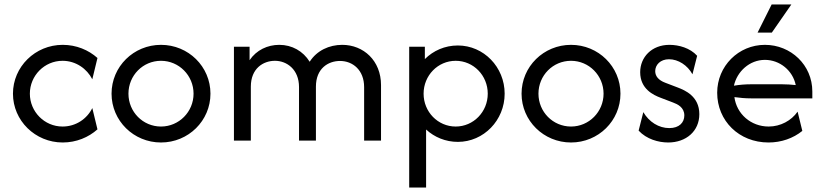

<svg xmlns="http://www.w3.org/2000/svg" viewBox="-20 -624 3658 852"><path d="M258.3 8.3C318.8 8.3 372.9 -14.6 412.5 -50L389.6 -144.4C366 -96.5 316.7 -62.5 257.6 -62.5C177.1 -62.5 112.5 -128.5 112.5 -208.3C112.5 -288.2 177.1 -354.2 257.6 -354.2C316.7 -354.2 366 -318.8 389.6 -272.2L412.5 -366.7C372.9 -402.1 318.8 -425 258.3 -425C136.1 -425 37.5 -327.8 37.5 -208.3C37.5 -88.9 136.1 8.3 258.3 8.3Z M694.4 8.3C816 8.3 913.9 -88.2 913.9 -208.3C913.9 -328.5 816 -425 694.4 -425C572.9 -425 475 -328.5 475 -208.3C475 -88.2 572.9 8.3 694.4 8.3ZM694.4 -62.5C613.9 -62.5 550 -127.8 550 -208.3C550 -288.9 613.9 -354.2 694.4 -354.2C774.3 -354.2 838.9 -288.9 838.9 -208.3C838.9 -127.8 774.3 -62.5 694.4 -62.5Z M1018.1 0H1093.1V-239.6C1093.1 -320.8 1148.6 -354.2 1200 -354.2C1252.8 -354.2 1306.9 -316 1306.9 -237.5V0H1381.9V-239.6C1381.9 -320.1 1436.1 -353.5 1488.9 -353.5C1545.1 -353.5 1595.8 -313.2 1595.8 -237.5V0H1670.8V-246.5C1670.8 -354.9 1593.1 -425 1498.6 -425C1441 -425 1386.1 -400 1354.2 -350C1325 -397.2 1275.7 -425 1219.4 -425C1167.4 -425 1118.1 -402.1 1087.5 -356.9V-416.7H1018.1Z M1795.8 208.3H1870.8V-49.3C1907.6 -15.3 1956.9 5.6 2011.8 5.6C2126.4 5.6 2219.4 -90.3 2219.4 -208.3C2219.4 -326.4 2126.4 -422.2 2011.8 -422.2C1954.2 -422.2 1902.8 -399.3 1865.3 -361.8V-416.7H1795.8ZM2002.1 -62.5C1922.9 -62.5 1859.7 -127.8 1859.7 -208.3C1859.7 -288.9 1922.9 -354.2 2002.1 -354.2C2081.2 -354.2 2144.4 -288.9 2144.4 -208.3C2144.4 -127.8 2081.2 -62.5 2002.1 -62.5Z M2513.9 8.3C2635.4 8.3 2733.3 -88.2 2733.3 -208.3C2733.3 -328.5 2635.4 -425 2513.9 -425C2392.4 -425 2294.4 -328.5 2294.4 -208.3C2294.4 -88.2 2392.4 8.3 2513.9 8.3ZM2513.9 -62.5C2433.3 -62.5 2369.4 -127.8 2369.4 -208.3C2369.4 -288.9 2433.3 -354.2 2513.9 -354.2C2593.8 -354.2 2658.3 -288.9 2658.3 -208.3C2658.3 -127.8 2593.8 -62.5 2513.9 -62.5Z M2945.1 8.3C3025 8.3 3083.3 -42.4 3083.3 -117.4C3083.3 -197.2 3018.7 -223.6 2988.2 -235.4L2931.9 -256.9C2902.1 -268.1 2887.5 -286.1 2887.5 -308.3C2887.5 -336.1 2910.4 -361.1 2948.6 -361.1C2989.6 -361.1 3030.6 -334.7 3052.8 -294.4L3073.6 -376.4C3042.4 -411.1 2992.4 -425 2950.7 -425C2871.5 -425 2820.8 -370.1 2820.8 -303.5C2820.8 -229.2 2879.9 -202.1 2911.1 -190.3L2967.4 -168.8C2986.1 -161.8 3016.7 -147.9 3016.7 -111.8C3016.7 -80.6 2994.4 -55.6 2950 -55.6C2903.5 -55.6 2860.4 -82.6 2834.7 -126.4L2813.9 -44.4C2849.3 -6.2 2902.1 8.3 2945.1 8.3Z M3341.7 -479.2H3404.9L3491.7 -604.2H3404.2ZM3390.3 8.3C3447.2 8.3 3500 -10.4 3540.3 -43.1L3519.4 -128.5C3491.7 -88.9 3443.8 -62.5 3391 -62.5C3311.8 -62.5 3248.6 -118.8 3238.9 -193.1C3263.2 -189.6 3288.2 -187.5 3312.5 -187.5H3584.7V-218.1C3584.7 -335.4 3489.6 -425 3374.3 -425C3256.9 -425 3162.5 -330.6 3162.5 -212.5C3162.5 -88.2 3259 8.3 3390.3 8.3ZM3236.8 -243.8C3250.7 -306.9 3306.2 -358.3 3374.3 -358.3C3440.3 -358.3 3497.9 -311.1 3511.1 -246.5C3491 -248.6 3470.8 -250 3450.7 -250H3312.5C3287.5 -250 3261.8 -247.9 3236.8 -243.8Z"/></svg>

Font: Afacad
Style: Regular
Weight: 400
Designer: Kristian Moeller
Foundry: Dicotype
Version: Version 1.000